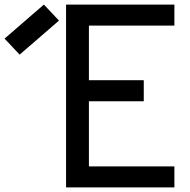

<svg xmlns="http://www.w3.org/2000/svg" viewBox="-212 -820 832 840"><path d="M77 0V-800H551V-708H104L177 -781V-396L104 -469H417V-377H104L177 -450V-19L104 -92H551V0ZM-126 -581 -192 -651 -20 -800 46 -730Z"/></svg>

Font: Victor Mono Thin
Style: Regular
Weight: 100
Monospace: yes
Designer: Rune Bjørnerås
Version: Version 1.561;gftools[0.9.30]